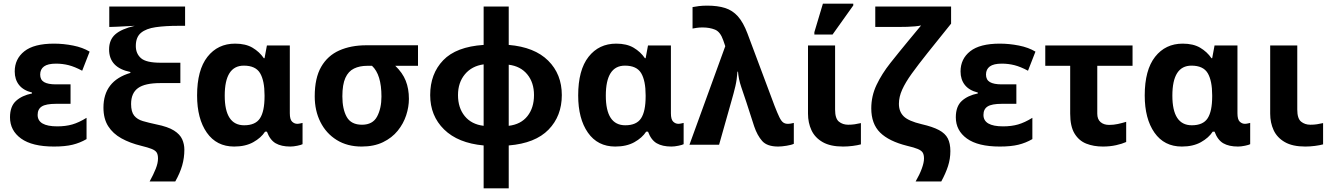

<svg xmlns="http://www.w3.org/2000/svg" viewBox="-20 -796 7329 1056"><path d="M277 10Q157 10 96 -34Q35 -78 35 -151Q35 -211 68 -241Q101 -271 156 -282V-287Q108 -299 84.5 -329Q61 -359 61 -403Q61 -472 114 -514Q167 -556 277 -556Q329 -556 382 -545.5Q435 -535 473 -512L432 -407Q391 -429 357.5 -437.5Q324 -446 288 -446Q243 -446 222 -430.5Q201 -415 201 -386Q201 -357 222.5 -344.5Q244 -332 287 -332H368V-225H288Q233 -225 210 -210.5Q187 -196 187 -164Q187 -101 295 -101Q341 -101 377.5 -111.5Q414 -122 456 -148V-31Q420 -10 379 0Q338 10 277 10Z M803 202Q824 164 836.5 132.5Q849 101 849 76Q849 54 841.5 42.5Q834 31 814 23Q794 15 757 6Q695 -9 648 -35Q601 -61 575 -102Q549 -143 549 -204Q549 -351 697 -395V-400Q580 -424 580 -524Q580 -577 614 -607Q648 -637 721 -654Q698 -653 671 -651.5Q644 -650 622.5 -649Q601 -648 592 -648H581V-760H998V-654H961Q889 -654 836.5 -646.5Q784 -639 755.5 -615.5Q727 -592 727 -543Q727 -501 755.5 -476Q784 -451 863 -451H972V-339H862Q777 -339 739 -311.5Q701 -284 701 -224Q701 -181 718 -160Q735 -139 766 -130Q797 -121 839 -112Q904 -99 937 -78Q970 -57 982 -30Q994 -3 994 27Q994 72 982 114Q970 156 944 202Z M1268 10Q1171 10 1117.5 -66.5Q1064 -143 1064 -271Q1064 -411 1121 -483.5Q1178 -556 1273 -556Q1331 -556 1369 -533.5Q1407 -511 1431 -476H1435L1448 -546H1574V-173Q1574 -139 1586.5 -127Q1599 -115 1615 -115Q1622 -115 1631 -117Q1640 -119 1644 -120V-3Q1637 1 1615.5 5.5Q1594 10 1577 10Q1527 10 1496 -8Q1465 -26 1448 -72H1438Q1416 -38 1373 -14Q1330 10 1268 10ZM1323 -107Q1385 -107 1410 -145.5Q1435 -184 1435 -266V-272Q1435 -352 1410.5 -393.5Q1386 -435 1321 -435Q1216 -435 1216 -270Q1216 -107 1323 -107Z M1969 10Q1890 10 1832 -26Q1774 -62 1742.5 -124.5Q1711 -187 1711 -266Q1711 -367 1746.5 -428.5Q1782 -490 1846 -518.5Q1910 -547 1995 -547H2279V-434H2154Q2194 -396 2211.5 -352Q2229 -308 2229 -252Q2229 -208 2214 -162Q2199 -116 2167.5 -77Q2136 -38 2086.5 -14Q2037 10 1969 10ZM1971 -110Q2030 -110 2054 -155Q2078 -200 2078 -265Q2078 -386 2026 -434H1999Q1958 -434 1927 -419Q1896 -404 1879.5 -367.5Q1863 -331 1863 -266Q1863 -196 1887 -153Q1911 -110 1971 -110Z M2640 240V4Q2499 -9 2422.5 -84Q2346 -159 2346 -273Q2346 -390 2417.5 -464.5Q2489 -539 2640 -549V-760H2778V-549Q2920 -537 2995 -462.5Q3070 -388 3070 -273Q3070 -158 2997 -83Q2924 -8 2778 4V240ZM2640 -104V-442Q2575 -433 2537 -387.5Q2499 -342 2499 -273Q2499 -203 2536 -157.5Q2573 -112 2640 -104ZM2778 -104Q2845 -112 2881 -157.5Q2917 -203 2917 -273Q2917 -342 2880 -387Q2843 -432 2778 -440Z M3364 10Q3267 10 3213.5 -66.5Q3160 -143 3160 -271Q3160 -411 3217 -483.5Q3274 -556 3369 -556Q3427 -556 3465 -533.5Q3503 -511 3527 -476H3531L3544 -546H3670V-173Q3670 -139 3682.5 -127Q3695 -115 3711 -115Q3718 -115 3727 -117Q3736 -119 3740 -120V-3Q3733 1 3711.5 5.5Q3690 10 3673 10Q3623 10 3592 -8Q3561 -26 3544 -72H3534Q3512 -38 3469 -14Q3426 10 3364 10ZM3419 -107Q3481 -107 3506 -145.5Q3531 -184 3531 -266V-272Q3531 -352 3506.5 -393.5Q3482 -435 3417 -435Q3312 -435 3312 -270Q3312 -107 3419 -107Z M4260 10Q4199 10 4172 -20.5Q4145 -51 4128 -101L4085 -234Q4072 -273 4057 -317Q4042 -361 4039 -402H4036Q4033 -358 4024.5 -321.5Q4016 -285 4002 -237L3935 0H3772L3969 -542L3958 -574Q3942 -621 3912.5 -633Q3883 -645 3844 -645Q3827 -645 3813 -643Q3799 -641 3789 -639V-757Q3803 -760 3824 -762.5Q3845 -765 3870 -765Q3927 -765 3968 -752Q4009 -739 4038.5 -706Q4068 -673 4091 -612L4240 -214Q4256 -173 4266.5 -151.5Q4277 -130 4287.5 -122.5Q4298 -115 4312 -115Q4323 -115 4330 -116.5Q4337 -118 4346 -120V-5Q4334 1 4306.5 5.5Q4279 10 4260 10Z M4617 10Q4547 10 4504.5 -14.5Q4462 -39 4443 -80Q4424 -121 4424 -171V-546H4573V-193Q4573 -144 4594 -127Q4615 -110 4645 -110Q4665 -110 4681 -112.5Q4697 -115 4715 -119V-2Q4697 3 4670 6.5Q4643 10 4617 10ZM4459 -606V-619L4506 -776H4673V-766L4559 -606Z M5016 202Q5038 164 5050 131Q5062 98 5062 76Q5062 55 5055 43.5Q5048 32 5028 23.5Q5008 15 4969 6Q4869 -19 4820.5 -67Q4772 -115 4772 -200Q4772 -268 4801 -329Q4830 -390 4877.5 -450Q4925 -510 4978 -574L5046 -656Q5033 -653 5012 -651Q4991 -649 4970 -648.5Q4949 -648 4936 -648H4794V-760H5211V-666L5081 -504Q5030 -440 4995 -391.5Q4960 -343 4942 -303Q4924 -263 4924 -225Q4924 -182 4950.5 -156Q4977 -130 5049 -113Q5110 -99 5144.5 -80.5Q5179 -62 5193 -34.5Q5207 -7 5207 35Q5207 78 5194 118Q5181 158 5157 202Z M5479 10Q5359 10 5298 -34Q5237 -78 5237 -151Q5237 -211 5270 -241Q5303 -271 5358 -282V-287Q5310 -299 5286.5 -329Q5263 -359 5263 -403Q5263 -472 5316 -514Q5369 -556 5479 -556Q5531 -556 5584 -545.5Q5637 -535 5675 -512L5634 -407Q5593 -429 5559.5 -437.5Q5526 -446 5490 -446Q5445 -446 5424 -430.5Q5403 -415 5403 -386Q5403 -357 5424.5 -344.5Q5446 -332 5489 -332H5570V-225H5490Q5435 -225 5412 -210.5Q5389 -196 5389 -164Q5389 -101 5497 -101Q5543 -101 5579.5 -111.5Q5616 -122 5658 -148V-31Q5622 -10 5581 0Q5540 10 5479 10Z M6046 10Q5995 10 5954.5 -6Q5914 -22 5890 -61.5Q5866 -101 5866 -171V-434H5729V-546H6209V-434H6015V-171Q6015 -140 6033 -124.5Q6051 -109 6080 -109Q6105 -109 6128 -114Q6151 -119 6174 -126V-15Q6152 -5 6118.5 2.5Q6085 10 6046 10Z M6480 10Q6383 10 6329.5 -66.5Q6276 -143 6276 -271Q6276 -411 6333 -483.5Q6390 -556 6485 -556Q6543 -556 6581 -533.5Q6619 -511 6643 -476H6647L6660 -546H6786V-173Q6786 -139 6798.5 -127Q6811 -115 6827 -115Q6834 -115 6843 -117Q6852 -119 6856 -120V-3Q6849 1 6827.5 5.5Q6806 10 6789 10Q6739 10 6708 -8Q6677 -26 6660 -72H6650Q6628 -38 6585 -14Q6542 10 6480 10ZM6535 -107Q6597 -107 6622 -145.5Q6647 -184 6647 -266V-272Q6647 -352 6622.5 -393.5Q6598 -435 6533 -435Q6428 -435 6428 -270Q6428 -107 6535 -107Z M7159 10Q7089 10 7046.5 -14.5Q7004 -39 6985 -80Q6966 -121 6966 -171V-546H7115V-193Q7115 -144 7136 -127Q7157 -110 7187 -110Q7207 -110 7223 -112.5Q7239 -115 7257 -119V-2Q7239 3 7212 6.5Q7185 10 7159 10Z"/></svg>

Font: RS Noto Sans
Style: Bold
Weight: 700
Designer: Monotype Design Team
Foundry: Monotype Imaging Inc.
Version: Version 3.10